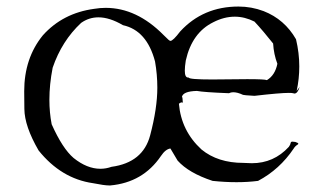

<svg xmlns="http://www.w3.org/2000/svg" viewBox="-20 -546 989 587"><path d="M317 21Q417 12 472 -69Q486 -90 501 -92L523 -55Q557 -17 630 7Q668 11 703 11Q738 11 769 7Q835 -28 878 -92Q882 -99 890 -104Q892 -105 892 -107Q892 -109 883 -112L874 -113Q869 -113 868.5 -108.5Q868 -104 863 -97Q817 -47 750 -47L724 -48Q646 -48 596 -89Q534 -146 527 -229Q532 -233 536 -233L539 -232Q538 -249 537 -249H536Q539 -267 582 -268Q603 -264 680 -261Q686 -264 693 -264Q706 -264 723 -256Q724 -255 758 -253Q836 -262 863 -262Q873 -262 876 -261L880 -260Q890 -260 896 -280L887 -268Q895 -305 895 -343Q895 -384 885 -426Q850 -487 786 -512Q749 -526 709 -526Q601 -526 531 -450Q509 -421 501 -421Q499 -421 495 -424.5Q491 -428 480 -439Q398 -522 303 -522Q286 -522 268 -519Q172 -506 111 -438Q54 -368 54 -267Q54 -266 54.5 -213Q55 -160 98 -86Q167 0 264 14Q299 21 314 21ZM287 -30Q246 -30 205 -63Q171 -92 138 -166Q131 -202 131 -241Q131 -288 141 -339Q169 -421 228 -476Q252 -493 281 -493Q315 -493 356 -469Q429 -453 454 -358Q461 -318 461 -278Q461 -215 439 -132Q417 -49 321 -36Q304 -30 287 -30ZM796 -301Q790 -304 736 -304L629 -303Q557 -303 557 -309H555Q545 -309 545 -330Q545 -342 548 -361Q567 -446 632 -478Q665 -495 698 -495Q728 -495 758 -480Q785 -451 815 -413Q817 -380 828 -351Q821 -316 796 -301Z"/></svg>

Font: Xiaobo Songti 小帛宋体
Style: Regular
Weight: 400
Version: Version 1.501;March 17, 2024;FontCreator 14.0.0.2814 64-bit